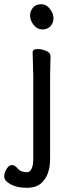

<svg xmlns="http://www.w3.org/2000/svg" viewBox="-25 -724 346 912"><path d="M-5 114Q-5 96 6.5 78Q18 60 32 60Q46 60 59.5 77Q73 94 104 94Q117 94 125 77.5Q133 61 133 31V-364L130 -475Q130 -491 154 -491Q173 -491 194 -482.5Q215 -474 215 -457L213 -364V30Q213 108 172 145Q148 168 102 168Q56 168 25.5 151.5Q-5 135 -5 114ZM118 -650Q118 -672 132 -688Q146 -704 171 -704Q195 -704 212 -682Q229 -660 229 -638Q229 -615 214.5 -599.5Q200 -584 176 -584Q152 -584 135 -605.5Q118 -627 118 -650Z"/></svg>

Font: LXGW WenKai Medium
Style: Regular
Weight: 500
Designer: LXGW / Fontworks Inc.
Foundry: LXGW / Fontworks Inc.
Version: Version 1.501; October 10, 2024